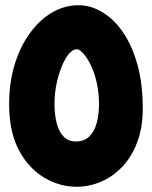

<svg xmlns="http://www.w3.org/2000/svg" viewBox="-20 -680 580 733"><path d="M272 33Q209 33 151 -0.5Q93 -34 55.5 -100.5Q18 -167 15 -267Q13 -355 34 -427Q55 -499 92.5 -551Q130 -603 175 -630Q223 -659 276 -660Q329 -661 376 -630Q418 -604 451.5 -554Q485 -504 505 -432Q525 -360 525 -267Q525 -192 503.5 -136Q482 -80 446 -42.5Q410 -5 365 14Q320 33 272 33ZM270 -140Q302 -140 321.5 -159.5Q341 -179 349.5 -211.5Q358 -244 358 -283Q358 -316 352.5 -347.5Q347 -379 337 -406.5Q327 -434 314 -454.5Q301 -475 286 -487Q273 -497 257 -487Q239 -475 223.5 -443.5Q208 -412 198 -370Q188 -328 188 -282Q188 -244 196 -211.5Q204 -179 222 -159.5Q240 -140 270 -140Z"/></svg>

Font: Mada Black
Style: Regular
Weight: 900
Designer: Khaled Hosny
Version: Version 1.5